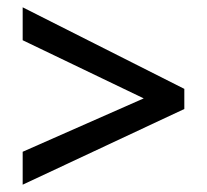

<svg xmlns="http://www.w3.org/2000/svg" viewBox="-20 -622 566 525"><path d="M42 -207 373 -353 42 -512V-602L484 -379V-324L42 -117Z"/></svg>

Font: Noto Sans Lao UI SemCond Med
Style: Regular
Weight: 500
Width: 4
Designer: Monotype Design Team
Foundry: Monotype Imaging Inc.
Version: Version 2.000; ttfautohint (v1.8.4.7-5d5b)